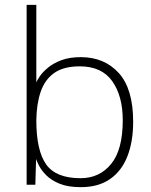

<svg xmlns="http://www.w3.org/2000/svg" viewBox="-20 -763 625 793"><path d="M313.5 10Q261 10 226.2 -4.2Q191.5 -18.5 171.2 -39Q151 -59.5 141.5 -78.2Q132 -97 129 -106L126 0H90V-743H130V-423Q133.5 -432 145.2 -449Q157 -466 178.8 -484Q200.5 -502 233.8 -514.5Q267 -527 313.5 -527Q411 -527 470.5 -461.5Q530 -396 530 -260Q530 -179 506.5 -118.2Q483 -57.5 435 -23.8Q387 10 313.5 10ZM312.5 -27Q391 -27 439 -85.8Q487 -144.5 487 -266.5Q487 -366.5 443.5 -427.8Q400 -489 309.5 -489Q243 -489 204.2 -461.8Q165.5 -434.5 148.2 -384.5Q131 -334.5 130 -266.5Q130 -141.5 170.5 -84.2Q211 -27 312.5 -27Z"/></svg>

Font: Public Sans Thin
Style: Regular
Weight: 100
Designer: The Public Sans project authors (U.S. Web Design System). Libre Franklin designed by Pablo Impallari and Rodrigo Fuenzal
Version: Version 1.008